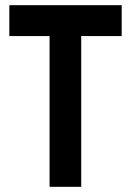

<svg xmlns="http://www.w3.org/2000/svg" viewBox="-20 -720 505 740"><path d="M171 0V-581H16V-700H449V-581H293V0Z"/></svg>

Font: Stick No Bills
Style: Bold
Weight: 700
Version: Version 2.000